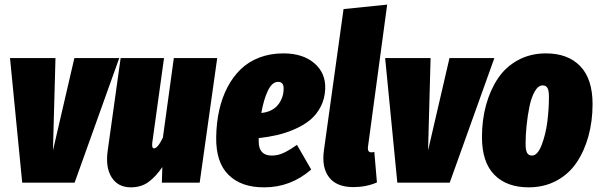

<svg xmlns="http://www.w3.org/2000/svg" viewBox="-20 -783 2570 823"><path d="M491.2 -534.2 299.8 0H75.2L22.9 -534.2H217.8L207 -138.2L298.8 -534.2Z M541 20Q485.4 20 458.3 -23.2Q431.2 -66.4 441.9 -139.2L497.1 -534.2H683.1L632.8 -171.9Q629.9 -147 640.1 -147Q655.8 -147 678.2 -192.9L725.1 -534.2H911.1L835.9 0H673.8L675.8 -66.9Q648.4 -26.4 616.9 -3.2Q585.4 20 541 20Z M1194.8 -554.2Q1278.3 -554.2 1327.4 -512Q1376.5 -469.7 1374 -402.8Q1372.6 -359.9 1354.5 -325.4Q1336.4 -291 1309.1 -268.6Q1281.7 -246.1 1243.7 -229.5Q1205.6 -212.9 1168.5 -204.3Q1131.3 -195.8 1088.9 -190.9V-176.8Q1088.9 -116.2 1145 -116.2Q1170.9 -116.2 1194.8 -127.2Q1218.8 -138.2 1252.9 -162.1L1314 -56.2Q1225.6 20 1113.8 20Q1015.1 21 960 -33Q904.8 -86.9 906.7 -195.8Q907.7 -257.3 919.7 -310.8Q931.6 -364.3 955.1 -409.2Q978.5 -454.1 1012 -486.3Q1045.4 -518.6 1092 -536.4Q1138.7 -554.2 1194.8 -554.2ZM1100.1 -298.8Q1122.1 -300.8 1139.2 -308.8Q1156.2 -316.9 1166.7 -327.9Q1177.2 -338.9 1184.1 -352.8Q1190.9 -366.7 1193.4 -379.2Q1195.8 -391.6 1195.8 -403.8Q1195.8 -432.1 1171.9 -432.1Q1146.5 -432.1 1128.4 -394.5Q1110.4 -356.9 1100.1 -298.8Z M1639.6 -763.2 1557.6 -155.8Q1553.7 -129.9 1571.8 -129.9Q1576.7 -129.9 1584.5 -131.8L1595.7 -1Q1549.8 19 1494.6 19Q1422.9 19 1390.4 -23.2Q1357.9 -65.4 1368.7 -140.1L1452.6 -744.1Z M2099.1 -534.2 1907.7 0H1683.1L1630.9 -534.2H1825.7L1814.9 -138.2L1906.7 -534.2Z M2246.1 20Q2151.9 20 2098.9 -33.9Q2045.9 -87.9 2045.9 -195.8Q2045.9 -269 2063.5 -333Q2081.1 -397 2114.3 -446.8Q2147.5 -496.6 2200.7 -525.4Q2253.9 -554.2 2320.3 -554.2Q2414.1 -554.2 2467 -499.5Q2520 -444.8 2520 -336.9Q2520 -263.7 2502.4 -199.7Q2484.9 -135.7 2451.7 -86.4Q2418.5 -37.1 2365.5 -8.5Q2312.5 20 2246.1 20ZM2260.3 -116.2Q2284.2 -116.2 2301.8 -161.6Q2319.3 -207 2326.2 -261.7Q2333 -316.4 2333 -367.2Q2333 -395 2326.7 -406Q2320.3 -417 2306.2 -417Q2287.1 -417 2272.2 -391.1Q2257.3 -365.2 2249.3 -325.2Q2241.2 -285.2 2237.1 -244.4Q2232.9 -203.6 2232.9 -167Q2232.9 -138.7 2239.5 -127.4Q2246.1 -116.2 2260.3 -116.2Z"/></svg>

Font: Fira Sans Compressed Heavy
Style: Italic
Weight: 900
Width: 3
Italic angle: -8°
Designer: Carrois Corporate & Edenspiekermann AG
Foundry: Carrois Corporate GbR & Edenspiekermann AG
Version: Version 4.203;PS 004.203;hotconv 1.0.88;makeotf.lib2.5.64775